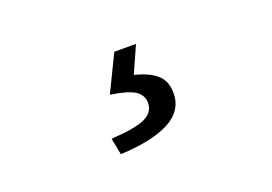

<svg xmlns="http://www.w3.org/2000/svg" viewBox="-51 -125 708 499"><g transform="rotate(-20 303.0 125.0)"><path d="M214 253 205 207Q274 203 300 190Q326 177 326 152Q326 130 307 117.5Q288 105 240 98L289 -3H349L316 71Q354 80 375.5 98Q397 116 397 150Q397 199 349.5 224Q302 249 214 253Z"/></g></svg>

Font: Noto Sans JP Thin
Style: Regular
Weight: 400
Version: Version 2.004-H2;hotconv 1.0.118;makeotfexe 2.5.65603